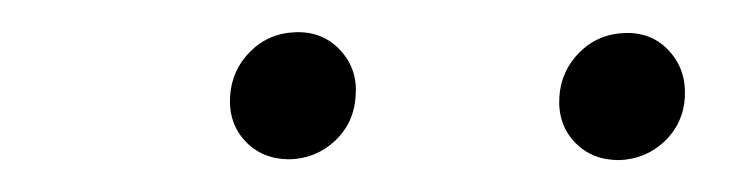

<svg xmlns="http://www.w3.org/2000/svg" viewBox="-20 -742 462 121"><path d="M125 -681.2Q126 -697.8 137.7 -709.5Q149.4 -721.2 166.5 -721.7Q183.6 -722.2 194.6 -710.2Q205.6 -698.2 204.1 -681.2Q203.1 -664.6 191.2 -653.3Q179.2 -642.1 162.6 -641.6Q145.5 -641.6 134.8 -652.8Q124 -664.1 125 -681.2ZM332.5 -680.7Q333.5 -697.3 345.2 -709Q356.9 -720.7 374 -721.2Q391.1 -721.7 401.9 -709.7Q412.6 -697.8 411.6 -680.7Q410.6 -664.1 398.7 -652.8Q386.7 -641.6 370.1 -641.1Q353 -641.1 342.3 -652.3Q331.5 -663.6 332.5 -680.7Z"/></svg>

Font: TypoPRO Roboto
Style: Italic
Weight: 300
Italic angle: -12°
Designer: Google
Version: Version 2.136; 2016